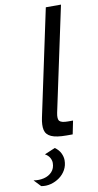

<svg xmlns="http://www.w3.org/2000/svg" viewBox="-168 -752 535 1047"><g transform="rotate(-10 99.5 -229.0)"><path d="M156 0Q100 0 72 -12.5Q44 -25 38 -51.5Q32 -78 41 -120L166 -708H250L127 -131Q120 -97 130.5 -85.5Q141 -74 177 -74H205L190 0ZM-28 248 -64 210Q-34 215 -6.5 208.5Q21 202 38.5 183Q56 164 56 134Q56 120 48 105.5Q40 91 22 81L81 56Q103 72 112.5 92Q122 112 122 131Q122 160 109 183.5Q96 207 74 223Q52 239 25.5 246Q-1 253 -28 248Z"/></g></svg>

Font: Atkinson Hyperlegible Next
Style: Italic
Weight: 400
Italic angle: -12°
Designer: Elliott Scott, Megan Eiswerth, Linus Boman, Theodore Petrosky, Letters from Sweden
Foundry: Applied Design Works, Letters from Sweden
Version: Version 2.001